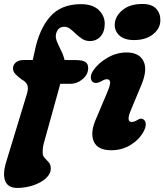

<svg xmlns="http://www.w3.org/2000/svg" viewBox="-32 -744 828 968"><path d="M33.5 -398.5Q33.5 -417.5 48.2 -429.5Q63 -441.5 88 -441.5H133L143 -485.5Q165 -596 220.2 -659.5Q275.5 -723 375.5 -723Q435 -723 465.5 -693.8Q496 -664.5 496 -624.5Q496 -584 475 -560.5Q454 -537 421 -537Q399.5 -537 382.5 -548Q365.5 -559 350.8 -573.2Q336 -587.5 322 -598.2Q308 -609 292.5 -609Q259 -609 250.5 -572.5Q246.5 -555.5 255.2 -534.2Q264 -513 276 -489.2Q288 -465.5 293.5 -441.5L352.5 -441Q381 -441 396.8 -432.5Q412.5 -424 412.5 -400.5Q412.5 -369 384.8 -345.2Q357 -321.5 321 -321.5H272L189 -22Q185 -8 184 3.8Q183 15.5 183 24.5Q183 41.5 193.2 52.2Q203.5 63 213.8 74.5Q224 86 224 105Q224 133 199 155.2Q174 177.5 135.2 190.5Q96.5 203.5 55 203.5Q8 203.5 -5.8 168.2Q-19.5 133 -0.5 71.5L103.5 -270Q112.5 -299.5 105.5 -316Q98.5 -332.5 77 -343.5Q57.5 -358 45.5 -370.8Q33.5 -383.5 33.5 -398.5ZM643.5 -542Q595.5 -542 570.5 -564.8Q545.5 -587.5 546.5 -620.5Q547.5 -661 584.8 -692.5Q622 -724 685.5 -724Q733.5 -724 755.5 -700Q777.5 -676 776.5 -640Q775.5 -599.5 739 -570.8Q702.5 -542 643.5 -542ZM627.5 -188Q602.5 -129 633 -129Q644 -129 661.5 -139.5Q670 -145 677.8 -145.8Q685.5 -146.5 693.5 -140Q702.5 -133 702.8 -117.2Q703 -101.5 691.5 -80Q669 -39 625.8 -12.8Q582.5 13.5 529 13.5Q460 13.5 440.8 -30.8Q421.5 -75 451.5 -143L508.5 -278Q525 -317 523.2 -330.8Q521.5 -344.5 506 -344.5Q499 -344.5 491.8 -341.2Q484.5 -338 475 -332.5Q451.5 -320.5 437 -329.5Q426.5 -337 426 -353.5Q425.5 -370 438.5 -389Q463 -425.5 509.2 -452.5Q555.5 -479.5 606.5 -479.5Q669.5 -479.5 691.5 -435.5Q713.5 -391.5 679 -311.5Z"/></svg>

Font: Fraunces 9pt S100
Style: Bold Italic
Weight: 700
Italic angle: -16°
Version: Version 1.000; ttfautohint (v1.8.3)